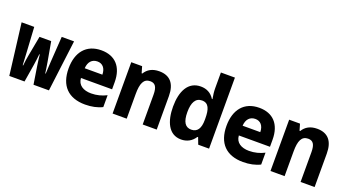

<svg xmlns="http://www.w3.org/2000/svg" viewBox="-55 -1340 3489 1930"><g transform="rotate(20 1689.0 -375.0)"><path d="M69 0H232L263 -190C270 -233 274 -270 278 -308H283C287 -270 291 -234 298 -190L328 0H493L562 -549H430L412 -276C409 -237 408 -190 405 -147H400C394 -189 389 -226 382 -265L345 -473H220L181 -265C173 -224 168 -189 164 -147H159C156 -192 155 -237 152 -277L136 -549H1Z M882 10C950 10 1013 -3 1064 -29V-156C1016 -131 960 -116 901 -116C818 -116 757 -152 753 -227H1086V-303C1086 -468 999 -559 853 -559C691 -559 603 -449 603 -276C603 -92 701 10 882 10ZM944 -332H755C759 -401 796 -440 853 -440C907 -440 943 -402 944 -332Z M1174 0H1325V-264C1325 -377 1350 -435 1420 -435C1472 -435 1496 -402 1496 -319V0H1646V-358C1646 -491 1586 -560 1471 -560C1398 -560 1348 -531 1317 -480H1310L1290 -549H1174Z M1908 10C1969 10 2021 -16 2056 -71H2063L2090 0H2206V-760H2056V-595C2056 -557 2060 -522 2068 -479H2062C2028 -534 1977 -559 1916 -559C1781 -559 1721 -438 1721 -274C1721 -117 1775 10 1908 10ZM1971 -118C1908 -118 1875 -165 1875 -271C1875 -374 1907 -431 1975 -431C2047 -431 2067 -370 2067 -272V-256C2067 -167 2037 -118 1971 -118Z M2571 10C2639 10 2702 -3 2753 -29V-156C2705 -131 2649 -116 2590 -116C2507 -116 2446 -152 2442 -227H2775V-303C2775 -468 2688 -559 2542 -559C2380 -559 2292 -449 2292 -276C2292 -92 2390 10 2571 10ZM2633 -332H2444C2448 -401 2485 -440 2542 -440C2596 -440 2632 -402 2633 -332Z M2863 0H3014V-264C3014 -377 3039 -435 3109 -435C3161 -435 3185 -402 3185 -319V0H3335V-358C3335 -491 3275 -560 3160 -560C3087 -560 3037 -531 3006 -480H2999L2979 -549H2863Z"/></g></svg>

Font: Noto Sans Mono SemiCondensed ExtraBold
Style: Regular
Weight: 800
Width: 4
Designer: Monotype Design Team
Foundry: Monotype Imaging Inc.
Version: Version 2.014